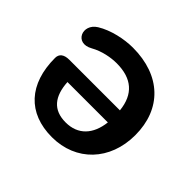

<svg xmlns="http://www.w3.org/2000/svg" viewBox="-127 -650 810 810"><g transform="rotate(45 278.5 -244.5)"><path d="M269 10C412 10 512 -94 512 -245C512 -401 410 -499 244 -499C192 -499 126 -485 79 -456C19 -419 54 -335 123 -374C162 -396 208 -404 242 -404C332 -404 383 -361 392 -273H90C59 -273 42 -260 42 -236C42 -81 125 10 269 10ZM266 -75C191 -75 156 -120 151 -201H392C383 -123 340 -75 266 -75Z"/></g></svg>

Font: Nunito
Style: Bold
Weight: 700
Designer: Vernon Adams
Foundry: Vernon Adams
Version: Version 3.602